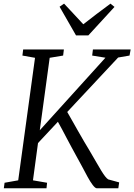

<svg xmlns="http://www.w3.org/2000/svg" viewBox="-26 -1008 719 1028"><path d="M-5.5 0 -1.5 -29.5 71.5 -42.5 161.5 -698.5 94 -710.5 98 -743H316L312 -710.5L240 -698.5L187 -310.5L538.5 -699L467.5 -710.5L471.5 -743H673.5L667.5 -710.5L606.5 -700L334 -408.5Q345.5 -388.5 360.8 -361.5Q376 -334.5 392.5 -305.5Q409 -276.5 424.5 -250Q440 -223.5 452 -204Q473 -168 488.8 -140.8Q504.5 -113.5 516.2 -94.2Q528 -75 537 -63.5Q546 -52 553.5 -47.5L612 -31.5L607.5 0H491.5Q483 -1 470.2 -17.8Q457.5 -34.5 443 -61Q428.5 -87.5 413 -117.2Q397.5 -147 382.5 -173Q371.5 -193 358.5 -217Q345.5 -241 332.2 -266.2Q319 -291.5 306.8 -314.5Q294.5 -337.5 284 -356L177.5 -242L150.5 -42.5L226 -29.5L223 0ZM381 -818.5 293 -972 317 -988.5Q342.5 -961 368.2 -933.8Q394 -906.5 420 -878Q454 -905 490.2 -932.2Q526.5 -959.5 565.5 -988.5L587 -971L447 -818.5Z"/></svg>

Font: Merriweather 60pt Light
Style: Italic
Weight: 300
Italic angle: -7.8°
Version: Version 2.101